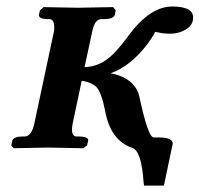

<svg xmlns="http://www.w3.org/2000/svg" viewBox="-20 -456 615 592"><path d="M146.5 -359.9Q150.4 -394.5 134.3 -397H126.5Q98.6 -397.9 100.1 -410.2L103 -423.8L114.3 -434.1Q115.2 -434.1 218.8 -432.1Q218.8 -432.1 329.1 -434.1L336.9 -423.8L334 -410.2Q330.1 -397.5 301.3 -397H292.5Q272.9 -397 265.1 -362.3Q264.6 -360.8 264.6 -359.9L240.7 -249Q288.6 -250 327.6 -288.1Q350.1 -310.1 377 -347.2Q442.4 -435.5 510.7 -436Q579.6 -436 575.2 -397.5Q574.7 -394.5 574.7 -393.1Q569.3 -368.2 533.7 -356.4Q519 -352.1 504.9 -352.1Q484.4 -352.1 467.8 -356Q460.4 -357.9 458 -357.9Q458.5 -353.5 433.6 -318.8Q381.3 -251 320.8 -230Q380.4 -219.2 402.3 -178.7Q407.2 -169.4 409.2 -160.2Q436 -33.7 453.6 -32.2H469.7Q509.8 -32.2 512.7 -15.1Q512.7 -12.7 512.2 -11.2L485.4 116.2H424.3Q423.3 111.3 422.9 107.9Q416.5 9.8 388.2 0Q320.8 -22.5 304.2 -113.8Q293 -171.4 276.9 -188Q260.7 -203.1 231.9 -207L204.1 -75.2Q196.8 -36.1 215.3 -35.2H224.6Q252.9 -34.2 252 -22.9L248.5 -7.8L236.8 1Q235.8 1 127.4 -1L22 1L14.6 -7.8L18.1 -22.9Q22.5 -34.7 49.3 -35.2H57.6Q77.6 -37.1 85.9 -75.2Z"/></svg>

Font: Linux Libertine Slanted O
Style: Bold Slanted
Weight: 700
Designer: Philipp H. Poll
Foundry: Philipp H. Poll
Version: Version 5.0.0